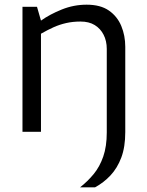

<svg xmlns="http://www.w3.org/2000/svg" viewBox="-20 -563 628 820"><path d="M322 237Q354 212 380 180.5Q406 149 421 105.5Q436 62 436 3V-188H515V1Q515 65 498 110Q481 155 452 186Q423 217 386 237ZM76 0V-534H138L155 -475Q193 -502 244 -522.5Q295 -543 350 -543Q409 -543 445 -518Q481 -493 498 -452Q515 -411 515 -363V0H436V-354Q436 -388 422.5 -414.5Q409 -441 384.5 -456Q360 -471 324 -471Q291 -471 262.5 -464.5Q234 -458 208.5 -446.5Q183 -435 155 -419V0Z"/></svg>

Font: Exo Thin
Style: Regular
Weight: 400
Version: Version 2.000